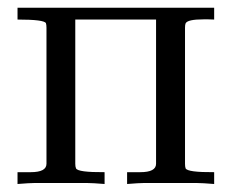

<svg xmlns="http://www.w3.org/2000/svg" viewBox="-20 -471 594 492"><path d="M528.8 0.5Q498 -2 485.4 -2H347.2Q336.9 -2 305.7 0.5V-29.8H339.4Q379.9 -29.8 379.9 -51.3V-420.9H172.9V-51.3Q172.9 -43.9 174.8 -39.6Q179.2 -29.3 248 -29.8V0.5Q217.3 -2 204.6 -2H66.9Q56.2 -2 24.9 0.5V-29.8H58.6Q99.1 -29.8 99.1 -51.3V-399.9Q99.1 -407.2 97.7 -411.6Q93.3 -420.9 24.9 -420.9V-451.2H528.8V-420.9Q523.9 -420.9 513.7 -421.4Q505.4 -421.4 502 -421.4Q460.4 -421.4 455.6 -411.1Q454.1 -407.7 454.1 -399.9V-51.3Q454.1 -43.9 455.6 -39.6Q460.4 -29.3 528.8 -29.8Z"/></svg>

Font: Kurinto Book Core
Style: Regular
Weight: 400
Designer: Kurinto was developed by Clint Goss from a range of fonts that are compatible with the SIL Open Font License Version 1.1
Foundry: Clinton F. Goss
Version: Version 2.196; July 25, 2020